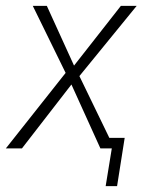

<svg xmlns="http://www.w3.org/2000/svg" viewBox="-27 -507 504 656"><path d="M334 129 355 0H327L333 -36H399L373 129ZM-7 0 202 -264 206 -240 85 -487H133L230 -274H219L386 -487H440L241 -243L238 -260L364 0H316L214 -225L223 -226L48 0Z"/></svg>

Font: Nunito Sans 10pt Condensed ExtraLight
Style: Italic
Weight: 250
Width: 3
Italic angle: -9°
Designer: Vernon Adams
Foundry: Vernon Adams
Version: Version 3.101;gftools[0.9.27]